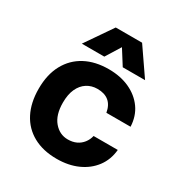

<svg xmlns="http://www.w3.org/2000/svg" viewBox="-184 -925 1018 1073"><g transform="rotate(30 325.0 -388.5)"><path d="M333 12Q245 12 181.5 -23Q118 -58 84.5 -123Q51 -188 51 -278Q51 -370 86.5 -435Q122 -500 186 -534Q250 -568 337 -568Q413 -568 471.5 -541Q530 -514 564.5 -465.5Q599 -417 602 -350H446Q438 -396 410.5 -418.5Q383 -441 337 -441Q299 -441 269.5 -422Q240 -403 223.5 -367Q207 -331 207 -278Q207 -199 243.5 -156Q280 -113 333 -113Q364 -113 387.5 -124Q411 -135 427 -155.5Q443 -176 449 -202H605Q599 -137 563 -89Q527 -41 468 -14.5Q409 12 333 12ZM134 -616 253 -789H423L542 -616H398L338 -711L279 -616Z"/></g></svg>

Font: Azeret Mono Thin
Style: Bold
Weight: 700
Version: Version 1.002